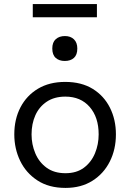

<svg xmlns="http://www.w3.org/2000/svg" viewBox="-20 -909 638 940"><path d="M300.5 11Q219 11 163 -25.8Q107 -62.5 78.5 -122Q50 -181.5 50 -251Q50 -325.5 80.2 -383.5Q110.5 -441.5 166.2 -474.8Q222 -508 299 -508Q378.5 -508 433.8 -474Q489 -440 518.2 -381.8Q547.5 -323.5 547.5 -251Q547.5 -177.5 517.5 -118Q487.5 -58.5 432.2 -23.8Q377 11 300.5 11ZM300.5 -61Q355 -61 391 -88Q427 -115 445 -158.5Q463 -202 463 -251Q463 -335 419 -385.5Q375 -436 300 -436Q246 -436 209 -411.2Q172 -386.5 153.2 -344.8Q134.5 -303 134.5 -251Q134.5 -202 152.8 -158.5Q171 -115 208 -88Q245 -61 300.5 -61ZM297 -610.5Q269.5 -610.5 252.8 -625.5Q236 -640.5 236 -671.5Q236 -702 253 -717.2Q270 -732.5 298 -732.5Q325.5 -732.5 342 -716.5Q358.5 -700.5 358.5 -671.5Q358.5 -640.5 342 -625.5Q325.5 -610.5 297 -610.5ZM140.5 -824.5V-889H454.5V-824.5Z"/></svg>

Font: Heraclito
Style: Regular
Weight: 400
Designer: Kostas Bartsokas (font) & Cristiano Sobral (main changes)
Foundry: Kostas Bartsokas (font) & Cristiano Sobral (main changes)
Version: Version 1.00;July 8, 2020;FontCreator 13.0.0.2655 64-bit